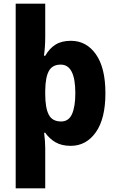

<svg xmlns="http://www.w3.org/2000/svg" viewBox="-20 -780 631 1040"><path d="M551 -275Q551 -137 499 -63.5Q447 10 363 10Q314 10 280.5 -9.5Q247 -29 225 -61H219Q222 -39 223.5 -16Q225 7 225 23V240H65V-760H225V-581Q225 -551 223 -524Q221 -497 218 -478H225Q248 -518 281 -538.5Q314 -559 364 -559Q448 -559 499.5 -486Q551 -413 551 -275ZM388 -276Q388 -430 309 -430Q264 -430 245 -396Q226 -362 225 -290V-270Q225 -196 244 -159Q263 -122 311 -122Q352 -122 370 -162Q388 -202 388 -276Z"/></svg>

Font: Noto Sans Ethiopic SemiCondensed ExtraBold
Style: Regular
Weight: 800
Width: 4
Designer: Monotype Design Team
Foundry: Monotype Imaging Inc.
Version: Version 2.102; ttfautohint (v1.8.4.7-5d5b)